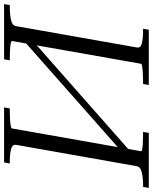

<svg xmlns="http://www.w3.org/2000/svg" viewBox="64 -826 750 942"><g transform="rotate(90 439.0 -355.0)"><path d="M140 -116 715 -623 740 -602 166 -95ZM-12 0 -7 -28H3Q39 -28 66 -34Q93 -40 96 -58L201 -652Q204 -671 179 -676.5Q154 -682 119 -682H109L114 -710H385L380 -682H370Q351 -682 330.5 -681Q310 -680 296 -678Q282 -676 281 -672L169 -38Q169 -35 182 -32.5Q195 -30 215 -29Q235 -28 254 -28H264L259 0ZM495 0 500 -28H509Q530 -28 550 -29Q570 -30 584 -32.5Q598 -35 598 -38L710 -672Q711 -676 698 -678Q685 -680 665.5 -681Q646 -682 626 -682H615L620 -710H890L885 -682H876Q840 -682 813 -675.5Q786 -669 783 -649L679 -61Q675 -41 699 -34.5Q723 -28 759 -28H770L765 0Z"/></g></svg>

Font: Roboto Serif 120pt Expanded Light
Style: Italic
Weight: 300
Width: 7
Italic angle: -10°
Designer: Greg Gazdowicz
Foundry: Commercial Type
Version: Version 1.008